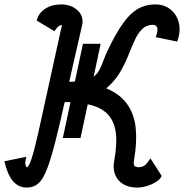

<svg xmlns="http://www.w3.org/2000/svg" viewBox="-131 -834 832 868"><path d="M233 -210H153L244 -636H324ZM-10 14Q-48 14 -73 -16Q-98 -46 -111 -105L-12 -125Q-18 -103 -16 -90.5Q-14 -78 -10 -78Q-1 -78 11.5 -116Q24 -154 42 -233.5Q60 -313 87 -438.5Q114 -564 153 -739Q150 -729 154.5 -725.5Q159 -722 162 -722Q165 -722 155 -722Q145 -722 136.5 -717Q128 -712 115 -693L35 -741Q42 -773 72 -793.5Q102 -814 145 -814Q192 -814 220.5 -786.5Q249 -759 240 -719Q197 -533 168.5 -404Q140 -275 119 -193Q98 -111 80 -66Q62 -21 41 -3.5Q20 14 -10 14ZM489 14Q452 14 426 -1.5Q400 -17 389 -45.5Q378 -74 386 -111H475Q471 -87 478.5 -82.5Q486 -78 495 -78Q513 -78 524 -87Q535 -96 549 -118L600 -39Q595 -25 576.5 -13Q558 -1 534.5 6.5Q511 14 489 14ZM386 -111Q400 -190 391.5 -241Q383 -292 352.5 -321Q322 -350 270 -361.5Q218 -373 146 -373L166 -464Q273 -464 340 -438.5Q407 -413 441.5 -366.5Q476 -320 482.5 -255Q489 -190 475 -111ZM146 -373 166 -464Q217 -464 247 -470Q277 -476 293.5 -488.5Q310 -501 319.5 -520Q329 -539 338 -564Q347 -589 363 -621Q396 -688 426.5 -730.5Q457 -773 490.5 -793Q524 -813 567 -814Q610 -815 639 -792Q668 -769 677.5 -731Q687 -693 670 -646L573 -666Q584 -695 580 -708.5Q576 -722 559 -722Q530 -721 511 -702Q492 -683 478 -652Q464 -621 449 -583.5Q434 -546 412.5 -509Q391 -472 357.5 -441.5Q324 -411 272.5 -392Q221 -373 146 -373Z"/></svg>

Font: Victor Mono Thin
Style: Italic
Weight: 100
Italic angle: -12°
Monospace: yes
Designer: Rune Bjørnerås
Version: Version 1.561;gftools[0.9.30]